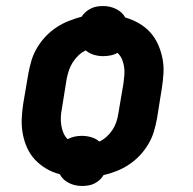

<svg xmlns="http://www.w3.org/2000/svg" viewBox="-20 -578 640 636"><path d="M251 38Q228 38 208 28Q188 18 178 -1Q154 -7 133 -19.5Q112 -32 96 -49Q80 -66 70 -88Q60 -110 55.5 -134.5Q51 -159 52 -184.5Q53 -210 57 -235L74 -335Q78 -357 84.5 -378.5Q91 -400 103 -420Q115 -440 131 -457Q147 -474 166.5 -487Q186 -500 207.5 -508.5Q229 -517 251 -523Q256 -532 264.5 -539Q273 -546 282.5 -550.5Q292 -555 302 -556.5Q312 -558 322 -558Q345 -558 365 -548Q385 -538 395 -520Q419 -513 440 -501Q461 -489 477 -471.5Q493 -454 503 -432Q513 -410 518 -385.5Q523 -361 521.5 -335.5Q520 -310 516 -285L500 -185Q496 -163 489.5 -141.5Q483 -120 471 -100Q459 -80 443 -63Q427 -46 407.5 -33Q388 -20 366.5 -11.5Q345 -3 323 2Q318 11 309.5 18.5Q301 26 291.5 30.5Q282 35 271.5 36.5Q261 38 251 38ZM309 -109Q322 -115 333.5 -125.5Q345 -136 353 -148.5Q361 -161 365.5 -174.5Q370 -188 372 -202L389 -302Q391 -316 392 -330Q393 -344 391 -357Q389 -370 384 -382Q379 -394 369 -403Q359 -397 346.5 -394.5Q334 -392 322 -392Q306 -392 291 -396.5Q276 -401 264 -411Q251 -405 240 -394.5Q229 -384 221 -371.5Q213 -359 208.5 -345.5Q204 -332 201 -318L185 -218Q182 -204 181.5 -190Q181 -176 183 -163Q185 -150 190 -138Q195 -126 204 -117Q215 -123 227 -125.5Q239 -128 251 -128Q267 -128 282.5 -123.5Q298 -119 309 -109Z"/></svg>

Font: Iosevka Etoile Heavy Oblique
Style: Regular
Weight: 900
Italic angle: -9°
Designer: Belleve Invis
Foundry: Belleve Invis
Version: Version 15.5.2; ttfautohint (v1.8.4)